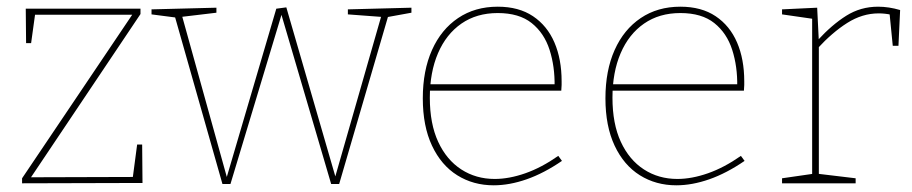

<svg xmlns="http://www.w3.org/2000/svg" viewBox="-20 -548 2726 574"><path d="M405 -116 406 -1 46 0V-15L380 -511L384 -504H76L86 -513L73 -419H58L57 -522H400V-506L68 -11L64 -18L386 -19L376 -10L390 -116Z M1020 -520 1210 -525V-510L1133 -496L1142 -505L994 2H970L819 -512H824L669 2H645L501 -505L510 -495L433 -505V-520L627 -525V-510L518 -497L523 -505L660 -12H656L806 -522L836 -526L985 -12H980L1121 -504L1127 -497L1020 -505Z M1456 6Q1395 6 1347 -24Q1299 -54 1271.5 -112.5Q1244 -171 1244 -254Q1244 -337 1271.5 -398.5Q1299 -460 1349.5 -494Q1400 -528 1468 -528Q1531 -528 1573.5 -499.5Q1616 -471 1637.5 -421Q1659 -371 1659 -305Q1659 -300 1659 -294Q1659 -288 1658 -277H1253V-296H1647L1638 -290Q1639 -349 1623 -399Q1607 -449 1569.5 -479Q1532 -509 1468 -509Q1405 -509 1359.5 -477.5Q1314 -446 1289.5 -389Q1265 -332 1265 -256Q1265 -178 1290 -124Q1315 -70 1359 -41.5Q1403 -13 1459 -13Q1502 -13 1550.5 -30Q1599 -47 1649 -82L1660 -67Q1606 -30 1554.5 -12Q1503 6 1456 6Z M2002 6Q1941 6 1893 -24Q1845 -54 1817.5 -112.5Q1790 -171 1790 -254Q1790 -337 1817.5 -398.5Q1845 -460 1895.5 -494Q1946 -528 2014 -528Q2077 -528 2119.5 -499.5Q2162 -471 2183.5 -421Q2205 -371 2205 -305Q2205 -300 2205 -294Q2205 -288 2204 -277H1799V-296H2193L2184 -290Q2185 -349 2169 -399Q2153 -449 2115.5 -479Q2078 -509 2014 -509Q1951 -509 1905.5 -477.5Q1860 -446 1835.5 -389Q1811 -332 1811 -256Q1811 -178 1836 -124Q1861 -70 1905 -41.5Q1949 -13 2005 -13Q2048 -13 2096.5 -30Q2145 -47 2195 -82L2206 -67Q2152 -30 2100.5 -12Q2049 6 2002 6Z M2318 0V-15L2415 -29L2408 -21V-499L2415 -491L2318 -505V-520L2423 -525L2428 -424L2424 -427Q2467 -474 2510 -501Q2553 -528 2605 -528Q2637 -528 2671 -518L2666 -411H2649L2639 -512L2644 -504Q2635 -506 2625.5 -507Q2616 -508 2607 -508Q2558 -508 2513 -479.5Q2468 -451 2424 -403L2428 -414V-21L2421 -29L2538 -15V0Z"/></svg>

Font: Bitter Thin
Style: Regular
Weight: 100
Designer: Sol Matas, and Bitter project Authors
Foundry: Sol Matas
Version: Version 2.002